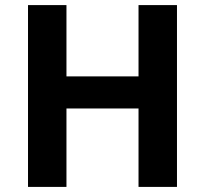

<svg xmlns="http://www.w3.org/2000/svg" viewBox="-20 -734 805 754"><path d="M675 0H524V-308H241V0H90V-714H241V-434H524V-714H675Z"/></svg>

Font: Noto Sans
Style: Bold
Weight: 700
Designer: Monotype Design Team
Foundry: Monotype Imaging Inc.
Version: Version 2.000;GOOG;noto-source:20170915:90ef993387c0; ttfaut